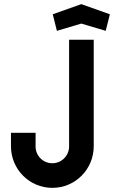

<svg xmlns="http://www.w3.org/2000/svg" viewBox="-20 -898 551 928"><path d="M233 10C344 10 433 -80 433 -191V-706H314V-190C314 -146 278 -109 233 -109C188 -109 152 -145 152 -190V-256H33V-191C33 -80 122 10 233 10ZM255 -749 373 -784 491 -749 511 -829 373 -878 235 -829Z"/></svg>

Font: Lineal
Style: Bold
Weight: 700
Designer: Created by Frank Adebiaye with contributions from Anton Moglia & Ariel Martín Pérez
Created by Frank ADEBIAYE with FontF
Foundry: Velvetyne Type Foundry
Version: Version 2.000;Glyphs 3.2 (3227)